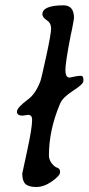

<svg xmlns="http://www.w3.org/2000/svg" viewBox="-20 -728 342 741"><path d="M89.8 -345.7Q117.2 -366.2 135.7 -414.1Q139.6 -424.3 158.4 -510.7Q177.2 -597.2 177.2 -618.2Q177.2 -639.2 160.4 -650.1Q143.6 -661.1 143.6 -672.9Q143.6 -707 224.6 -707.5Q265.6 -707.5 265.6 -658.7Q265.6 -654.3 257.8 -614.3L252.9 -591.8Q232.4 -486.8 232.4 -457.8Q232.4 -428.7 248 -428.7L254.9 -429.7L270.5 -433.1Q283.2 -435.5 292.5 -435.5Q301.8 -435.5 301.8 -421.4V-415Q301.8 -403.3 262.2 -377.9Q222.7 -352.5 212.4 -329.1Q168.9 -227.5 168.9 -128.9Q168.9 -106 188.5 -87.9Q193.8 -83 202.9 -79.8Q211.9 -76.7 211.9 -63.5Q211.9 -50.3 180.9 -28.3Q149.9 -6.3 120.1 -6.3Q90.3 -6.3 78.1 -18.1Q65.9 -29.8 65.9 -58.1Q65.9 -59.1 85 -146.7Q104 -234.4 104 -265.6Q104 -284.7 88.9 -284.7L66.9 -281.7Q45.4 -281.7 45.4 -297.4Q45.4 -313 89.8 -345.7Z"/></svg>

Font: Averia Libre Light
Style: Italic
Weight: 300
Italic angle: -8.5°
Version: Version 1.002